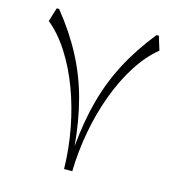

<svg xmlns="http://www.w3.org/2000/svg" viewBox="-109 -825 839 917"><g transform="rotate(15 311.0 -366.0)"><path d="M331.5 0H291Q289.1 -101.1 270.3 -200Q251.5 -298.8 218.3 -387.2Q185.1 -475.6 139.4 -546.9Q93.8 -618.2 37.6 -664.1L58.6 -732.4H70.3Q146 -638.7 195.3 -544.7Q244.6 -450.7 272.5 -346.9Q300.3 -243.2 311.5 -119.1Q322.8 -243.2 350.8 -347.2Q378.9 -451.2 428.2 -545.2Q477.5 -639.2 552.2 -732.4H563.5L584.5 -664.1Q528.3 -618.2 482.7 -546.9Q437 -475.6 404.1 -387.2Q371.1 -298.8 352.5 -200Q334 -101.1 331.5 0Z"/></g></svg>

Font: Pinar-DS3-FD Light
Style: Regular
Weight: 300
Designer: Amin Abedi
Version: Version 3.000